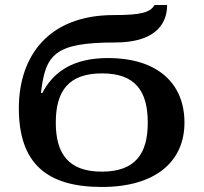

<svg xmlns="http://www.w3.org/2000/svg" viewBox="-20 -734 810 764"><path d="M385 10C600 10 714 -92 714 -246C714 -401 609 -503 409 -503C272 -503 192 -449 148 -363L143 -365C161 -517 196 -565 439 -565C586 -565 645 -629 645 -714H595C577 -685 545 -674 432 -674C175 -674 55 -513 55 -303C55 -83 167 10 385 10ZM385 -51C252 -51 202 -123 202 -246C202 -371 252 -442 386 -442C519 -442 568 -371 568 -246C568 -123 519 -51 385 -51Z"/></svg>

Font: Noto Serif Semi
Style: Regular
Weight: 600
Designer: Monotype Design Team
Foundry: Monotype Imaging Inc.
Version: Version 1.002